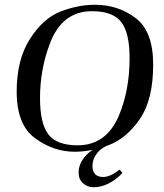

<svg xmlns="http://www.w3.org/2000/svg" viewBox="-20 -627 689 806"><path d="M310 97Q310 65 332.5 35.5Q355 6 397 -14H426Q399 -1 383.5 21.5Q368 44 368 71Q368 91 379 103.5Q390 116 413 116Q443 116 482 85L494 99Q467 128 435.5 143.5Q404 159 373 159Q347 159 328.5 142.5Q310 126 310 97ZM50 -242Q50 -377 106 -464Q162 -551 235 -579Q308 -607 379 -607Q475 -607 549 -551.5Q623 -496 623 -356Q623 -209 567.5 -128Q512 -47 438 -18.5Q364 10 293 10Q205 10 127.5 -46.5Q50 -103 50 -242ZM478 -139Q524 -247 524 -383Q524 -490 488.5 -535Q453 -580 366 -580Q240 -580 189 -443Q148 -335 148 -215Q148 -110 182.5 -63.5Q217 -17 306 -17Q425 -17 478 -139Z"/></svg>

Font: Unna
Style: Italic
Weight: 400
Italic angle: -8.05°
Designer: Jorge de Buen Unna
Foundry: Omnibus-Type
Version: Version 2.008